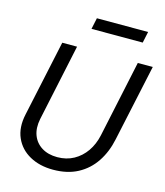

<svg xmlns="http://www.w3.org/2000/svg" viewBox="-129 -981 939 1090"><g transform="rotate(15 341.0 -435.5)"><path d="M285 12Q206 12 147.5 -20.5Q89 -53 63 -112Q37 -171 54 -250L150 -698H237L141 -247Q130 -192 145.5 -151Q161 -110 198.5 -86.5Q236 -63 290 -63Q344 -63 386.5 -86.5Q429 -110 457.5 -151Q486 -192 498 -247L594 -698H682L585 -247Q569 -170 530 -111.5Q491 -53 430 -20.5Q369 12 285 12ZM290 -817 304 -883H605L591 -817Z"/></g></svg>

Font: Azeret Mono Thin Light
Style: Italic
Weight: 300
Italic angle: -12°
Version: Version 1.002